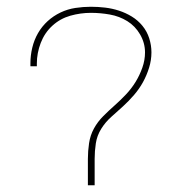

<svg xmlns="http://www.w3.org/2000/svg" viewBox="-20 -548 540 568"><path d="M240 0V-78Q240 -101 243.5 -124.5Q247 -148 258 -168Q269 -188 285.5 -204.5Q302 -221 319.5 -236.5Q337 -252 353 -269Q369 -286 381 -305.5Q393 -325 401 -347.5Q409 -370 409 -393Q409 -421 394.5 -446Q380 -471 356.5 -485.5Q333 -500 305 -505Q277 -510 249 -510Q218 -510 188 -501.5Q158 -493 135 -472Q112 -451 100.5 -421Q89 -391 89 -360Q89 -358 89 -356Q89 -354 89 -352H70Q70 -355 70 -357Q70 -359 70 -361Q70 -384 75.5 -407Q81 -430 92.5 -450Q104 -470 121 -485.5Q138 -501 159 -511Q180 -521 203 -524.5Q226 -528 249 -528Q270 -528 291 -525.5Q312 -523 332 -516.5Q352 -510 370 -499Q388 -488 401.5 -471.5Q415 -455 421.5 -434.5Q428 -414 428 -393Q428 -370 421 -347.5Q414 -325 403 -305Q392 -285 376.5 -267Q361 -249 344 -233.5Q327 -218 309.5 -202.5Q292 -187 279.5 -167Q267 -147 263.5 -124Q260 -101 260 -78V0Z"/></svg>

Font: Zed Mono Thin
Style: Regular
Weight: 100
Monospace: yes
Designer: Belleve Invis
Foundry: Belleve Invis
Version: Version 1.0.0; ttfautohint (v1.8.4)